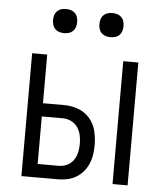

<svg xmlns="http://www.w3.org/2000/svg" viewBox="-52 -778 705 825"><g transform="rotate(5 300.0 -366.0)"><path d="M464 0V-530H529V0ZM71 0V-530H136V-320H227Q258 -320 287.5 -309.5Q317 -299 337.5 -275.5Q358 -252 365.5 -221.5Q373 -191 373 -160Q373 -140 370 -119.5Q367 -99 359 -80Q351 -61 337.5 -45Q324 -29 306 -18.5Q288 -8 268 -4Q248 0 227 0ZM227 -58Q246 -58 263 -66Q280 -74 290.5 -89.5Q301 -105 305 -123.5Q309 -142 309 -160Q309 -179 305 -197.5Q301 -216 290.5 -231Q280 -246 263 -254.5Q246 -263 227 -263H136V-58ZM400 -628Q389 -628 379 -631Q369 -634 361.5 -641.5Q354 -649 351 -659Q348 -669 348 -680Q348 -691 351 -701Q354 -711 361.5 -718.5Q369 -726 379 -729Q389 -732 400 -732Q411 -732 421 -729Q431 -726 438.5 -718.5Q446 -711 449 -701Q452 -691 452 -680Q452 -669 449 -659Q446 -649 438.5 -641.5Q431 -634 421 -631Q411 -628 400 -628ZM200 -628Q189 -628 179 -631Q169 -634 161.5 -641.5Q154 -649 151 -659Q148 -669 148 -680Q148 -691 151 -701Q154 -711 161.5 -718.5Q169 -726 179 -729Q189 -732 200 -732Q211 -732 221 -729Q231 -726 238.5 -718.5Q246 -711 249 -701Q252 -691 252 -680Q252 -669 249 -659Q246 -649 238.5 -641.5Q231 -634 221 -631Q211 -628 200 -628Z"/></g></svg>

Font: Iosevka Curly Light Extended
Style: Regular
Weight: 300
Width: 7
Monospace: yes
Designer: Belleve Invis
Foundry: Belleve Invis
Version: Version 11.1.0; ttfautohint (v1.8.3)